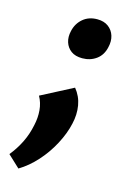

<svg xmlns="http://www.w3.org/2000/svg" viewBox="-125 -472 508 743"><g transform="rotate(15 129.5 -100.5)"><path d="M25 218 -23 173Q0 145 16.5 112Q33 79 41 40Q48 9 45.5 -20.5Q43 -50 29 -75L156 -141Q179 -113 185 -77.5Q191 -42 182 -4Q173 37 150 80.5Q127 124 94.5 160Q62 196 25 218ZM153 -258Q125 -258 108 -270.5Q91 -283 84.5 -303.5Q78 -324 84 -349Q91 -380 114 -399.5Q137 -419 171 -419Q198 -419 215.5 -406Q233 -393 239.5 -372Q246 -351 240 -326Q233 -293 209 -275.5Q185 -258 153 -258Z"/></g></svg>

Font: Ysabeau ExtraBold
Style: Italic
Weight: 800
Italic angle: -12°
Designer: Christian Thalmann (Catharsis Fonts)
Version: Version 2.002